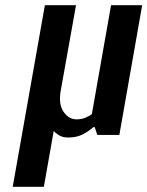

<svg xmlns="http://www.w3.org/2000/svg" viewBox="-20 -520 568 740"><path d="M29 200 153 -500H273L214 -170Q205 -118 225 -89Q245 -60 275 -60Q294 -60 309.5 -66.5Q325 -73 334 -80L408 -500H528L440 0H355L345 -30H340Q318 -11 295.5 -0.5Q273 10 243 10Q221 10 207 1Q193 -8 187 -15L149 200Z"/></svg>

Font: Cuprum
Style: Bold Italic
Weight: 700
Italic angle: -10°
Designer: Jovanny Lemonad
Foundry: Jovanny Lemonad
Version: Version 3.000